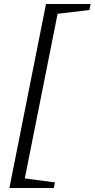

<svg xmlns="http://www.w3.org/2000/svg" viewBox="-20 -748 473 960"><path d="M27 192 210 -728H433L427 -698L268 -679L104 144L255 164L249 192Z"/></svg>

Font: Piazzolla
Style: Italic
Weight: 400
Italic angle: -11.3°
Designer: Juan Pablo del Peral
Foundry: Huerta Tipografica
Version: Version 1.330